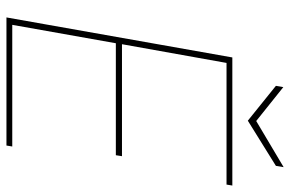

<svg xmlns="http://www.w3.org/2000/svg" viewBox="-172 -727 899 595"><g transform="rotate(90 277.5 -429.5)"><path d="M34 0 158 -700H555L552 -682H175L117 -358H464L461 -339H114L57 -18H434L431 0ZM498 -859 494 -835 354 -748 246 -835 250 -858 355 -774Z"/></g></svg>

Font: DM Sans 17pt Thin
Style: Italic
Weight: 250
Italic angle: -10°
Version: Version 4.004;gftools[0.9.30]